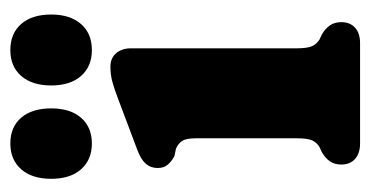

<svg xmlns="http://www.w3.org/2000/svg" viewBox="-195 -532 727 377"><g transform="rotate(-90 168.5 -343.5)"><path d="M262.1 -450.2V-125.8Q262.1 -102.9 266.6 -93.8Q271.2 -84.7 279.1 -79.8L289.7 -74.8Q301.1 -68 307.3 -59Q313.5 -50 313.5 -36.8Q313.5 -19.6 302.6 -9.8Q291.8 0 272.5 0H74.9Q56.1 0 45 -9.8Q33.9 -19.6 33.9 -36.8Q33.9 -50 40.1 -59Q46.3 -68 57.7 -74.8L68.5 -79.8Q76.8 -84.7 81.2 -93.8Q85.5 -102.9 85.5 -125.8V-321.4Q85.5 -341.8 80.1 -349.6Q74.6 -357.4 65.3 -361.4L50.3 -364.6Q40 -370.2 33.6 -377.7Q27.1 -385.2 27.1 -397.4Q27.1 -411.2 35.6 -420.8Q44 -430.4 62.3 -437.2L159.7 -473.9Q181.2 -482.2 195.7 -486.2Q210.2 -490.2 226.3 -490.2Q242.7 -490.2 252.4 -479Q262.1 -467.8 262.1 -450.2ZM75.3 -526.6Q43.3 -526.6 24.6 -547.8Q5.9 -568.9 5.9 -606.5Q5.9 -644.1 24.6 -665.4Q43.3 -686.7 75.3 -686.7Q107.5 -686.7 125.9 -665.4Q144.2 -644.1 144.2 -606.5Q144.2 -569.3 125.9 -548Q107.5 -526.6 75.3 -526.6ZM258.5 -526.6Q226.6 -526.6 207.9 -547.8Q189.2 -568.9 189.2 -606.5Q189.2 -644.1 207.9 -665.4Q226.6 -686.7 258.5 -686.7Q291.4 -686.7 309.9 -665.4Q328.5 -644.1 328.5 -606.5Q328.5 -569.3 309.9 -548Q291.4 -526.6 258.5 -526.6Z"/></g></svg>

Font: Fraunces SuperSoft 9pt
Style: Regular
Weight: 900
Version: Version 1.000;[b76b70a41]